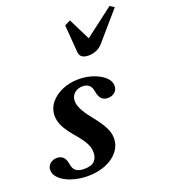

<svg xmlns="http://www.w3.org/2000/svg" viewBox="-186 -985 985 1110"><g transform="rotate(-20 306.5 -430.0)"><path d="M164.5 10.5Q112 10.5 67.8 -3.8Q23.5 -18 -3.2 -42.2Q-30 -66.5 -30 -96Q-30 -119.5 -13 -134.5Q4 -149.5 30 -149.5Q77.5 -149.5 86.5 -92.5Q91 -60.5 108.8 -48Q126.5 -35.5 157 -35.5Q202.5 -35.5 221.5 -55Q240.5 -74.5 240.5 -107.5Q240.5 -126 235 -143.5Q229.5 -161 214.2 -184.2Q199 -207.5 168.5 -243Q132 -286 116.5 -318.5Q101 -351 101 -381Q101 -426 128.5 -460.5Q156 -495 201.8 -514.8Q247.5 -534.5 302.5 -534.5Q349.5 -534.5 391.5 -520.2Q433.5 -506 460 -481.8Q486.5 -457.5 486.5 -428Q486.5 -404.5 469.8 -389.2Q453 -374 426.5 -374Q379 -374 369.5 -432Q365 -464 349.2 -476Q333.5 -488 311 -488Q280 -488 259.8 -470Q239.5 -452 239.5 -422Q239.5 -377 299.5 -303Q345.5 -245.5 362.5 -211.2Q379.5 -177 379.5 -146Q379.5 -100 351.5 -64.8Q323.5 -29.5 274.8 -9.5Q226 10.5 164.5 10.5ZM406.5 -643Q354 -643 350.5 -683.5L337.5 -853L373 -871L440 -736.5L616.5 -871L643 -854L496 -684Q477.5 -662 454.2 -652.5Q431 -643 406.5 -643Z"/></g></svg>

Font: Libre Caslon Text Bold
Style: Italic
Weight: 700
Italic angle: -22.583°
Designer: Pablo Impallari, Rodrigo Fuenzalida, Katja Schimmel
Foundry: Pablo Impallari, Rodrigo Fuenzalida
Version: Version 2.000